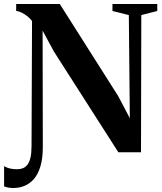

<svg xmlns="http://www.w3.org/2000/svg" viewBox="-72 -763 812 962"><path d="M-3.5 179Q-19.5 179 -30.8 176.8Q-42 174.5 -51.5 171V69.5Q-38 77.5 -22.5 81.2Q-7 85 14 85Q29.5 85 42.8 79.8Q56 74.5 65.8 61.8Q75.5 49 80.8 26.2Q86 3.5 86 -32L88.5 -657.5Q80 -669.5 66.5 -680.5Q53 -691.5 37.8 -699.2Q22.5 -707 9 -708V-743H227.5L520.5 -281L578.5 -170.5L573.5 -687.5L491.5 -708V-743H716V-708L636 -687.5L634.5 0H521L198 -505L141.5 -609.5L142.5 -27Q142.5 31 130.5 70.8Q118.5 110.5 97.8 134Q77 157.5 50.8 168.2Q24.5 179 -3.5 179Z"/></svg>

Font: Merriweather 96pt
Style: Bold
Weight: 700
Version: Version 2.100